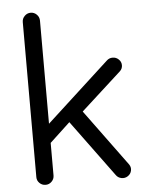

<svg xmlns="http://www.w3.org/2000/svg" viewBox="-54 -812 627 855"><g transform="rotate(-5 259.5 -384.5)"><path d="M76.9 -730.7Q76.9 -746.6 88.3 -757.9Q99.6 -769.3 115.5 -769.3Q131.1 -769.3 142.5 -757.9Q153.8 -746.6 153.8 -730.7V-269.8L434.3 -527.1Q445.6 -538.3 461.5 -538.3Q477.5 -538.3 488.8 -527.1Q500 -516.4 500 -501.1Q500 -485.8 488.8 -475.1L308.1 -310.8L493.7 -57.6Q502.4 -44.9 499.3 -29.9Q496.1 -14.9 482.9 -6.3Q469.7 2.4 454 -0.7Q438.2 -3.9 429.4 -17.1L244.6 -268.8L153.8 -184.1V-38.6Q153.8 -22.7 142.5 -11.4Q131.1 0 115.5 0Q99.6 0 88.3 -11Q76.9 -22 76.9 -37.4Z"/></g></svg>

Font: Tecnico
Style: Grueso
Weight: 700
Version: Version 1.3